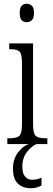

<svg xmlns="http://www.w3.org/2000/svg" viewBox="-20 -767 281 1022"><path d="M122 -649Q106 -649 95.5 -659.5Q85 -670 85 -698Q85 -726 95.5 -736.5Q106 -747 122 -747Q138 -747 149.5 -736.5Q161 -726 161 -698Q161 -670 149.5 -659.5Q138 -649 122 -649ZM19 0V-31H32Q68 -31 82.5 -43.5Q97 -56 97 -104V-430Q97 -479 84.5 -492Q72 -505 37 -505H29V-536H156V-106Q156 -57 170 -44Q184 -31 221 -31H232V0ZM145 235Q101 235 75 210Q49 185 49 130Q49 80 75.5 45Q102 10 133 0H174Q148 11 123.5 42Q99 73 99 120Q99 157 114 173.5Q129 190 152 190Q176 190 201 179V220Q176 235 145 235Z"/></svg>

Font: Noto Serif Sinhala ExtraCondensed Light
Style: Regular
Weight: 300
Width: 2
Designer: Jelle Bosma - Monotype Design Team
Foundry: Monotype Imaging Inc.
Version: Version 2.007; ttfautohint (v1.8.4.7-5d5b)